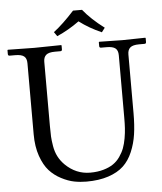

<svg xmlns="http://www.w3.org/2000/svg" viewBox="-56 -854 773 915"><g transform="rotate(-5 330.5 -396.5)"><path d="M370.6 -805.2Q408.7 -757.8 471.2 -710.9L455.6 -690.4Q397 -715.8 349.1 -752Q298.8 -715.3 242.2 -690.4L228 -710.9Q272.9 -745.1 327.6 -805.2ZM320.8 12.2Q291 12.2 262.2 6.6Q233.4 1 200.9 -15.9Q168.5 -32.7 144.8 -58.8Q121.1 -85 105.2 -130.1Q89.4 -175.3 89.4 -233.9V-574.2Q89.4 -597.7 76.7 -607.7Q64 -617.7 34.7 -617.7H8.3Q0 -617.7 0 -626V-644.5L2 -646.5Q88.9 -644.5 127.9 -644.5L256.8 -646.5L258.8 -644.5V-626Q258.8 -617.7 251 -617.7H224.6Q194.8 -617.7 182.4 -606.9Q169.9 -596.2 169.9 -574.2V-267.1Q169.9 -234.9 170.9 -216.3Q171.9 -197.8 176.5 -170.2Q181.2 -142.6 192.6 -120.4Q204.1 -98.1 223.1 -79.1Q274.4 -28.8 342.3 -28.8Q377.4 -28.8 405.5 -36.9Q433.6 -44.9 452.6 -57.9Q471.7 -70.8 485.6 -90.8Q499.5 -110.8 507.1 -130.9Q514.6 -150.9 519.3 -177.5Q523.9 -204.1 525.1 -226.1Q526.4 -248 526.4 -275.4V-574.2Q526.4 -597.7 513.7 -607.7Q501 -617.7 471.7 -617.7H445.3Q437 -617.7 437 -626V-644.5L439 -646.5Q510.3 -644.5 549.3 -644.5L659.2 -646.5L661.1 -644.5V-626Q661.1 -617.7 653.3 -617.7H627Q597.2 -617.7 584.7 -606.9Q572.3 -596.2 572.3 -574.2V-293Q572.3 -236.3 565.9 -192.6Q559.6 -148.9 542.7 -109.1Q525.9 -69.3 498.3 -43.5Q470.7 -17.6 425.8 -2.7Q380.9 12.2 320.8 12.2Z"/></g></svg>

Font: Libertinage
Style: l
Weight: 400
Designer: OSP
Foundry: OSP
Version: Version 1.0; 2008; OFL relea